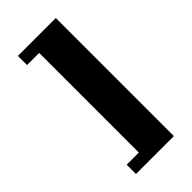

<svg xmlns="http://www.w3.org/2000/svg" viewBox="-246 -747 906 906"><g transform="rotate(-45 206.5 -294.0)"><path d="M80 38H161V-627H80V-688H333V100H80Z"/></g></svg>

Font: Dashboard
Style: Regular
Weight: 400
Designer: jaiki
Version: Version 1.000